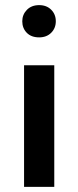

<svg xmlns="http://www.w3.org/2000/svg" viewBox="-20 -730 306 750"><path d="M74 0V-475H192V0ZM133 -584Q102 -584 84.5 -602Q67 -620 67 -647Q67 -673 85 -691.5Q103 -710 133 -710Q162 -710 180 -692Q198 -674 198 -647Q198 -620 180 -602Q162 -584 133 -584Z"/></svg>

Font: Ek Mukta SemiBold
Style: Regular
Weight: 600
Designer: Girish Dalvi and Yashodeep Gholap
Foundry: Ek Type
Version: Version 2.538;PS 1.002;hotconv 16.6.51;makeotf.lib2.5.65220;